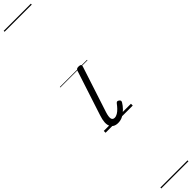

<svg xmlns="http://www.w3.org/2000/svg" viewBox="-600 -1005 1499 1499"><g transform="rotate(-45 150.0 -255.0)"><path d="M124 16Q77 16 59.5 -19Q42 -54 66 -126L186 -494Q190 -506 196 -510.5Q202 -515 216 -515Q232 -515 238 -509Q244 -503 240 -491L116 -111Q103 -70 107.5 -51Q112 -32 133 -32Q149 -32 165.5 -42Q182 -52 197 -68Q212 -84 223 -99Q228 -106 234.5 -108.5Q241 -111 250 -105Q261 -98 262 -91Q263 -84 258 -76Q245 -54 224.5 -33Q204 -12 179 2Q154 16 124 16ZM0 605H300V615H0ZM0 -20H300V0H0ZM0 -505H300V-500H0ZM0 -1125H300V-1115H0Z"/></g></svg>

Font: Playwrite CU Guides
Style: Regular
Weight: 400
Designer: Veronika Burian, José Scaglione
Foundry: TypeTogether
Version: Version 1.003